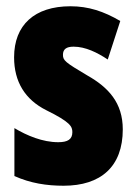

<svg xmlns="http://www.w3.org/2000/svg" viewBox="-20 -583 436 613"><path d="M372 -170C372 -255 326 -304 259 -342C188 -384 181 -390 181 -408C181 -426 192 -434 215 -434C253 -434 291 -415 324 -393L364 -516C311 -547 262 -563 205 -563C90 -563 25 -503 25 -400C25 -322 60 -265 128 -231C205 -193 211 -179 211 -161C211 -138 196 -129 166 -129C116 -129 66 -150 26 -174V-21C77 2 129 10 183 10C302 10 372 -51 372 -170Z"/></svg>

Font: Noto Sans Lao ExtraCondensed Black
Style: Regular
Weight: 900
Width: 2
Designer: Monotype Design Team
Foundry: Monotype Imaging Inc.
Version: Version 2.003